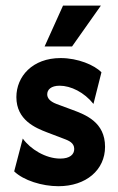

<svg xmlns="http://www.w3.org/2000/svg" viewBox="-20 -632 408 666"><path d="M134.7 -470.8H229.9L329.9 -612.5H198.6ZM182.6 13.9C278.5 13.9 344.4 -42.4 344.4 -122.9C344.4 -208.3 277.1 -234 229.9 -251.4L175.7 -271.5C152.1 -280.6 143.8 -292.4 143.8 -304.9C143.8 -320.8 156.9 -334.7 186.8 -334.7C225.7 -334.7 272.2 -311.8 304.2 -271.5L331.9 -381.2C307.6 -406.2 250.7 -430.6 190.3 -430.6C92.4 -430.6 36.8 -366.7 36.8 -295.1C36.8 -215.3 103.5 -188.2 143.1 -172.9L201.4 -150.7C218.1 -144.4 237.5 -136.8 237.5 -115.3C237.5 -96.5 222.9 -81.9 188.9 -81.9C138.2 -81.9 85.4 -114.6 59 -151.4L29.2 -37.5C61.8 -6.2 125.7 13.9 182.6 13.9Z"/></svg>

Font: Afacad
Style: Bold
Weight: 700
Designer: Kristian Moeller
Foundry: Dicotype
Version: Version 1.000